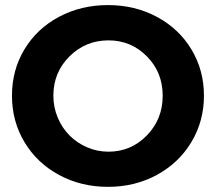

<svg xmlns="http://www.w3.org/2000/svg" viewBox="-20 -725 846 752"><path d="M26.9 -350.1Q26.9 -450.7 75.9 -532Q125 -613.3 211.2 -659.2Q297.4 -705.1 402.8 -705.1Q508.3 -705.1 594.5 -658.9Q680.7 -612.8 729.7 -531.5Q778.8 -450.2 778.8 -350.1Q778.8 -250.5 729.7 -168.7Q680.7 -86.9 594.5 -40Q508.3 6.8 402.8 6.8Q297.4 6.8 211.2 -39.8Q125 -86.4 75.9 -168.2Q26.9 -250 26.9 -350.1ZM189 -350.1Q189 -304.7 206.3 -263.9Q223.6 -223.1 252.7 -194.1Q281.7 -165 321.5 -147.9Q361.3 -130.9 404.8 -130.9Q493.2 -130.9 555.2 -194.6Q617.2 -258.3 617.2 -350.1Q617.2 -441.9 555.2 -504.4Q493.2 -566.9 404.8 -566.9Q315.4 -566.9 252.2 -504.2Q189 -441.4 189 -350.1Z"/></svg>

Font: Montserrat Semi Bold
Style: Regular
Weight: 600
Designer: Julieta Ulanovsky
Foundry: Julieta Ulanovsky
Version: Version 3.001;PS 003.001;hotconv 1.0.70;makeotf.lib2.5.58329